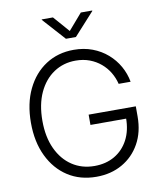

<svg xmlns="http://www.w3.org/2000/svg" viewBox="-100 -1023 934 1112"><g transform="rotate(-10 366.5 -466.5)"><path d="M377 9.8Q281.2 9.8 209.5 -36.6Q137.7 -83 97.2 -167Q56.6 -251 56.6 -363.3Q56.6 -476.6 97.2 -560.5Q137.7 -644.5 209 -690.9Q280.3 -737.3 373.5 -737.3Q433.1 -737.3 482.9 -718.5Q532.7 -699.7 570.8 -666.5Q608.9 -633.3 633.3 -590.1Q657.7 -546.9 666.5 -498H596.2Q587.4 -534.2 568.4 -565.9Q549.3 -597.7 520.8 -621.8Q492.2 -646 455.3 -659.9Q418.5 -673.8 373.5 -673.8Q301.3 -673.8 244.9 -636.2Q188.5 -598.6 156.2 -529.1Q124 -459.5 124 -363.3Q124 -268.6 156.2 -199Q188.5 -129.4 245.4 -91.6Q302.2 -53.7 377 -53.7Q444.3 -53.7 495.4 -83.5Q546.4 -113.3 575.2 -167.7Q604 -222.2 604 -296.4L626 -292H394V-352.5H671.4V-293Q671.4 -201.7 633.5 -133.8Q595.7 -65.9 529.3 -28.1Q462.9 9.8 377 9.8ZM288.1 -942.9 370.6 -848.6 452.1 -942.9H519V-939.9L399.4 -808.1H340.8L222.2 -939.9V-942.9Z"/></g></svg>

Font: Inter 20pt Light
Style: Regular
Weight: 300
Version: Version 4.001;git-66647c0bb